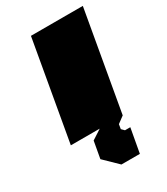

<svg xmlns="http://www.w3.org/2000/svg" viewBox="-179 -603 762 875"><g transform="rotate(-30 202.0 -166.0)"><path d="M39 0 131 -523H404L312 0L277 26L273 50L287 64H315L292 191H195L124 122L140 33L191 0Z"/></g></svg>

Font: Tomorrow ExtraBold
Style: Italic
Weight: 800
Italic angle: -10°
Designer: Tony de Marco, Monica Rizzolli
Foundry: Just in Type
Version: Version 2.002